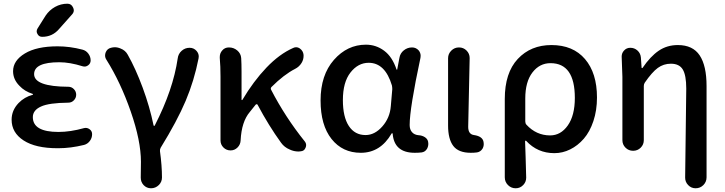

<svg xmlns="http://www.w3.org/2000/svg" viewBox="-20 -803 3870 1025"><path d="M223.6 -719.7Q243.2 -749 273.9 -766.1Q304.7 -783.2 339.8 -783.2Q361.3 -783.2 370.1 -762.7Q374 -754.9 374 -748Q374 -736.3 365.2 -726.6L293.9 -646.5Q258.8 -606.4 205.1 -606.4Q187.5 -606.4 179.7 -622.1Q175.8 -628.9 175.8 -635.7Q175.8 -643.6 180.7 -651.4ZM292 -98.6Q355.5 -98.6 428.7 -119.1Q444.3 -123 458 -113.3Q471.7 -103.5 471.7 -86.9Q471.7 -66.4 459.5 -50.3Q447.3 -34.2 428.7 -29.3Q357.4 -11.7 292 -11.7Q290 -11.7 287.1 -11.7Q169.9 -11.7 106 -53.2Q42 -94.7 42 -164.1Q42 -213.9 79.1 -252.9Q110.4 -285.2 154.3 -296.9Q156.2 -296.9 156.2 -298.8Q156.2 -300.8 154.3 -301.8Q111.3 -315.4 84 -344.7Q49.8 -378.9 49.8 -422.9Q49.8 -479.5 112.8 -517.6Q175.8 -555.7 287.1 -555.7Q352.5 -555.7 419.9 -538.1Q439.5 -533.2 451.7 -516.6Q463.9 -500 463.9 -480.5Q463.9 -463.9 450.2 -454.1Q436.5 -444.3 420.9 -449.2Q352.5 -470.7 296.9 -470.7Q162.1 -470.7 162.1 -407.2Q162.1 -340.8 344.7 -339.8Q362.3 -339.8 374.5 -327.1Q386.7 -314.5 386.7 -297.4Q386.7 -280.3 374.5 -267.6Q362.3 -254.9 344.7 -254.9Q241.2 -253.9 199.2 -234.4Q155.3 -214.8 155.3 -177.7Q155.3 -98.6 292 -98.6Z M844.7 144.5Q844.7 168 828.1 184.6Q810.5 202.1 786.1 202.1Q762.7 202.1 746.1 184.6Q731.4 168 731.4 145.5Q731.4 144.5 731.4 142.6Q732.4 114.3 732.4 60.5Q732.4 -50.8 678.2 -207Q624 -363.3 547.9 -484.4Q541 -495.1 541 -506.8Q541 -514.6 543.9 -522.5Q551.8 -543 572.3 -547.9Q583 -550.8 592.8 -550.8Q608.4 -550.8 624 -543.9Q649.4 -534.2 662.1 -510.7Q704.1 -436.5 741.7 -335Q779.3 -233.4 799.8 -133.8Q800.8 -130.9 803.2 -130.9Q805.7 -130.9 806.6 -133.8Q904.3 -324.2 928.7 -491.2Q931.6 -515.6 949.7 -531.7Q967.8 -547.9 992.2 -547.9Q1014.6 -547.9 1029.3 -531.2Q1041 -517.6 1041 -502Q1041 -497.1 1040 -491.2Q1016.6 -372.1 971.2 -264.6Q925.8 -157.2 837.9 -14.6Q833 -5.9 834 3.9Q844.7 82 844.7 144.5Z M1606.4 -48.8Q1614.3 -39.1 1614.3 -28.3Q1614.3 -21.5 1611.3 -14.6Q1604.5 3.9 1584 4.9Q1579.1 5.9 1574.2 5.9Q1548.8 5.9 1526.4 -4.9Q1498 -16.6 1480.5 -41Q1414.1 -132.8 1355.5 -243.2Q1354.5 -246.1 1351.1 -246.6Q1347.7 -247.1 1344.7 -244.1Q1318.4 -211.9 1313.5 -205.1Q1269.5 -153.3 1264.6 -53.7Q1263.7 -31.2 1248 -15.6Q1232.4 0 1210.9 0Q1188.5 0 1172.9 -15.6Q1157.2 -31.2 1157.2 -53.7V-393.6Q1157.2 -449.2 1153.3 -493.2Q1153.3 -496.1 1153.3 -499Q1153.3 -518.6 1166 -533.2Q1179.7 -549.8 1202.1 -549.8Q1227.5 -549.8 1246.6 -533.7Q1265.6 -517.6 1267.6 -493.2Q1269.5 -462.9 1269.5 -418.9V-271.5Q1269.5 -268.6 1271.5 -268.6Q1273.4 -268.6 1274.4 -270.5Q1333 -369.1 1402.3 -441.9Q1471.7 -514.6 1544.9 -546.9Q1552.7 -550.8 1560.5 -550.8Q1571.3 -550.8 1581.1 -543.9Q1598.6 -531.2 1600.6 -509.8Q1600.6 -506.8 1600.6 -503.9Q1600.6 -484.4 1589.8 -466.8Q1577.1 -446.3 1555.7 -435.5Q1495.1 -404.3 1429.7 -338.9Q1422.9 -332 1427.7 -323.2Q1502.9 -177.7 1606.4 -48.8Z M1906.2 12.7Q1808.6 12.7 1750 -61Q1691.4 -134.8 1691.4 -266.6Q1691.4 -402.3 1762.7 -483.4Q1834 -564.5 1933.6 -564.5Q1987.3 -564.5 2030.8 -532.2Q2074.2 -500 2096.7 -432.6Q2097.7 -430.7 2099.1 -430.7Q2100.6 -430.7 2100.6 -432.6L2112.3 -494.1Q2116.2 -518.6 2135.7 -534.2Q2155.3 -549.8 2179.7 -549.8Q2201.2 -549.8 2215.8 -533.2Q2225.6 -520.5 2225.6 -504.9Q2225.6 -500 2224.6 -494.1Q2167 -224.6 2167 -135.7Q2167 -111.3 2179.7 -97.2Q2192.4 -83 2214.8 -81.1Q2233.4 -80.1 2248 -70.8Q2262.7 -61.5 2265.6 -45.9Q2266.6 -40 2266.6 -35.2Q2266.6 -21.5 2259.8 -8.8Q2250 7.8 2231.4 10.7Q2213.9 12.7 2194.3 12.7Q2084 12.7 2076.2 -89.8Q2075.2 -91.8 2073.2 -91.8Q2071.3 -91.8 2070.3 -89.8Q2010.7 12.7 1906.2 12.7ZM1931.6 -82Q1980.5 -82 2021 -127.9Q2061.5 -173.8 2066.4 -236.3L2074.2 -327.1Q2074.2 -336.9 2072.3 -346.7Q2036.1 -467.8 1948.2 -467.8Q1891.6 -467.8 1851.1 -416Q1810.5 -364.3 1810.5 -268.6Q1810.5 -178.7 1842.3 -130.4Q1874 -82 1931.6 -82Z M2493.2 12.7Q2427.7 12.7 2399.9 -23.9Q2372.1 -60.5 2372.1 -132.8V-492.2Q2372.1 -515.6 2389.2 -532.7Q2406.2 -549.8 2430.2 -549.8Q2454.1 -549.8 2470.7 -533.2Q2487.3 -516.6 2487.3 -493.2L2479.5 -126Q2479.5 -85.9 2510.7 -82Q2556.6 -75.2 2561.5 -44.9Q2562.5 -39.1 2562.5 -34.2Q2562.5 -20.5 2555.7 -8.8Q2544.9 7.8 2526.4 10.7Q2511.7 12.7 2493.2 12.7Z M2674.8 143.6V-274.4Q2674.8 -414.1 2744.1 -488.3Q2813.5 -562.5 2923.8 -562.5Q3039.1 -562.5 3103 -487.8Q3167 -413.1 3167 -282.2Q3167 -213.9 3147.9 -156.7Q3128.9 -99.6 3096.7 -62.5Q3064.5 -25.4 3023.9 -5.4Q2983.4 14.6 2939.5 14.6Q2849.6 14.6 2789.1 -50.8Q2788.1 -52.7 2785.6 -51.8Q2783.2 -50.8 2783.2 -48.8Q2783.2 -32.2 2786.1 37.1Q2789.1 137.7 2789.1 145.5Q2789.1 168 2773.4 184.6Q2756.8 202.1 2732.9 202.1Q2709 202.1 2691.9 185.1Q2674.8 168 2674.8 143.6ZM2917 -80.1Q2973.6 -80.1 3011.2 -133.3Q3048.8 -186.5 3048.8 -280.3Q3048.8 -465.8 2918.9 -465.8Q2860.4 -465.8 2822.3 -416Q2784.2 -366.2 2784.2 -277.3V-155.3Q2784.2 -144.5 2790 -137.7Q2842.8 -80.1 2917 -80.1Z M3752 143.6Q3752 168 3734.9 185.1Q3717.8 202.1 3693.4 202.1Q3669.9 202.1 3653.3 184.6Q3637.7 168 3637.7 145.5L3643.6 -330.1Q3643.6 -401.4 3625 -432.1Q3606.4 -462.9 3561.5 -462.9Q3522.5 -462.9 3491.7 -440.4Q3460.9 -418 3421.9 -361.3Q3417 -353.5 3417 -343.8V-54.7Q3417 -31.2 3400.4 -14.6Q3383.8 2 3359.9 2Q3335.9 2 3319.3 -14.6Q3302.7 -31.2 3302.7 -54.7V-392.6L3298.8 -501Q3298.8 -518.6 3310.5 -532.2Q3324.2 -547.9 3344.7 -547.9Q3367.2 -547.9 3383.3 -533.2Q3399.4 -518.6 3401.4 -496.1L3405.3 -440.4Q3406.2 -439.5 3407.7 -439.5Q3409.2 -439.5 3410.2 -440.4Q3452.1 -502 3496.6 -532.2Q3541 -562.5 3598.6 -562.5Q3678.7 -562.5 3715.3 -507.3Q3752 -452.1 3752 -343.8Z"/></svg>

Font: Gen Jyuu GothicX Medium
Style: Regular
Weight: 500
Designer: Ryoko NISHIZUKA (kana &amp; ideographs); Paul D. Hunt (Latin, Greek &amp; Cyrillic); Wenlong ZHANG (bopomofo); Sandoll C
Version: Version 1.058.20140828